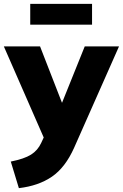

<svg xmlns="http://www.w3.org/2000/svg" viewBox="-39 -749 638 997"><path d="M579 -508 346 18Q300 121 230.5 168.5Q161 216 59 228L17 90Q87 76 122 54Q157 32 175 -7L188 -35L-19 -508H169L283 -215L401 -508ZM118 -729H439V-621H118Z"/></svg>

Font: Muli Black
Style: Regular
Weight: 900
Designer: Vernon Adams
Foundry: Vernon Adams
Version: Version 2.001